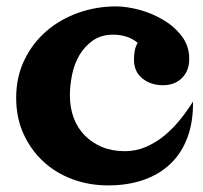

<svg xmlns="http://www.w3.org/2000/svg" viewBox="-20 -515 630 597"><path d="M580.1 -199.2Q581.1 -136.7 563 -87.9Q544.9 -39.1 510.3 -5.9Q475.6 27.3 426.3 44.4Q377 61.5 316.4 61.5Q256.8 61.5 204.6 42Q152.3 22.5 113.8 -13.7Q75.2 -49.8 52.7 -99.6Q30.3 -149.4 30.3 -210.9Q30.3 -275.4 55.7 -328.1Q81.1 -380.9 124 -418Q167 -455.1 223.1 -475.1Q279.3 -495.1 340.8 -495.1Q374 -495.1 413.6 -484.4Q453.1 -473.6 487.8 -453.1Q522.5 -432.6 545.4 -402.3Q568.4 -372.1 568.4 -332Q568.4 -294.9 545.9 -272.5Q523.4 -250 486.3 -250Q449.2 -250 422.9 -271Q396.5 -292 396.5 -330.1Q396.5 -342.8 398.9 -356.9Q401.4 -371.1 408.2 -381.8Q391.6 -395.5 372.1 -401.4Q352.5 -407.2 332 -407.2Q294.9 -407.2 269 -389.2Q243.2 -371.1 227.1 -343.8Q210.9 -316.4 204.1 -282.7Q197.3 -249 197.3 -218.8Q197.3 -180.7 209 -148.9Q220.7 -117.2 243.2 -94.2Q265.6 -71.3 296.9 -58.1Q328.1 -44.9 368.2 -44.9Q403.3 -44.9 434.6 -58.6Q465.8 -72.3 492.2 -94.2Q518.6 -116.2 540.5 -143.6Q562.5 -170.9 580.1 -199.2Z"/></svg>

Font: Fontdiner Swanky
Style: Regular
Weight: 400
Designer: Font Diner, Inc
Foundry: Font Diner, Inc
Version: Version 1.001